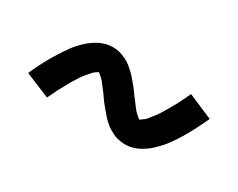

<svg xmlns="http://www.w3.org/2000/svg" viewBox="-42 -530 584 471"><g transform="rotate(30 250.0 -295.0)"><path d="M322 -199Q316 -199 309.5 -200Q303 -201 297.5 -202.5Q292 -204 286.5 -207Q281 -210 275.5 -213Q270 -216 266 -219.5Q262 -223 257 -227.5Q252 -232 248 -237Q244 -242 240 -246.5Q236 -251 232 -256Q228 -261 224.5 -265.5Q221 -270 217.5 -275.5Q214 -281 209.5 -286.5Q205 -292 201.5 -297Q198 -302 194.5 -306Q191 -310 185 -315Q179 -320 178 -321Q178 -320 173.5 -317.5Q169 -315 165.5 -311.5Q162 -308 159 -304Q156 -300 154 -298Q152 -296 150 -293.5Q148 -291 146 -288Q144 -285 142 -282Q140 -279 138 -275.5Q136 -272 133.5 -268.5Q131 -265 129 -261Q127 -257 124.5 -252.5Q122 -248 119.5 -243.5Q117 -239 114.5 -234.5Q112 -230 109.5 -224.5Q107 -219 104.5 -214Q102 -209 99 -203L29 -232Q39 -255 49 -273.5Q59 -292 68.5 -307Q78 -322 87.5 -335Q97 -348 111 -361Q125 -374 142 -382.5Q159 -391 178 -391Q184 -391 190.5 -390Q197 -389 202.5 -387Q208 -385 213.5 -382.5Q219 -380 224.5 -376.5Q230 -373 234 -369.5Q238 -366 243 -361.5Q248 -357 252 -352.5Q256 -348 260 -343Q264 -338 268 -333.5Q272 -329 275.5 -324Q279 -319 282.5 -314Q286 -309 290.5 -303.5Q295 -298 298.5 -293Q302 -288 305.5 -284Q309 -280 314.5 -275.5Q320 -271 322 -269Q322 -269 326.5 -272Q331 -275 334.5 -278Q338 -281 341 -285Q344 -289 346 -291.5Q348 -294 350 -296.5Q352 -299 354 -301.5Q356 -304 358 -307.5Q360 -311 362 -314Q364 -317 366.5 -321Q369 -325 371 -329Q373 -333 375.5 -337Q378 -341 380.5 -345.5Q383 -350 385.5 -355Q388 -360 390.5 -365Q393 -370 395.5 -375.5Q398 -381 401 -387L471 -357Q461 -335 451 -316Q441 -297 431.5 -282Q422 -267 412.5 -254.5Q403 -242 389 -229Q375 -216 358 -207.5Q341 -199 322 -199Z"/></g></svg>

Font: iosevka_custom_sans_ss08
Style: Regular
Weight: 400
Designer: Belleve Invis
Foundry: Belleve Invis
Version: Version 10.3.0; ttfautohint (v1.8.3)